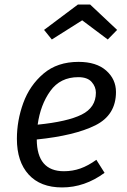

<svg xmlns="http://www.w3.org/2000/svg" viewBox="-20 -809 556 841"><path d="M141 -198Q142 -59 260 -59Q298 -59 332 -71Q366 -83 402 -109L438 -52Q351 12 252 12Q157 12 105.5 -44.5Q54 -101 54 -201Q54 -281 82 -358Q110 -435 170.5 -486.5Q231 -538 324 -538Q402 -538 445 -500Q488 -462 488 -406Q488 -305 397.5 -260Q307 -215 141 -198ZM400 -403Q400 -429 381.5 -450Q363 -471 323 -471Q244 -471 200.5 -410.5Q157 -350 145 -263Q275 -276 337.5 -307Q400 -338 400 -403ZM173 -678 321 -789H375L493 -678L452 -636L340 -720L207 -636Z"/></svg>

Font: FiraGO Book
Style: Italic
Weight: 350
Italic angle: -8°
Designer: bBox Type GmbH
Foundry: bBox Type GmbH
Version: Version 1.001